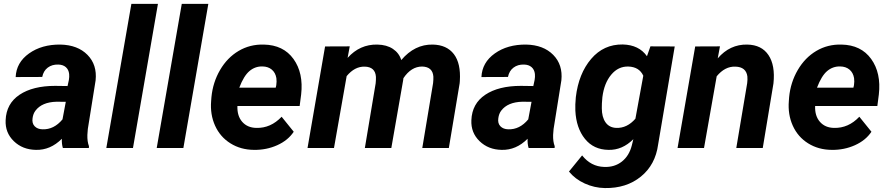

<svg xmlns="http://www.w3.org/2000/svg" viewBox="-20 -770 4624 999"><path d="M307.1 0Q300.8 -20 301.8 -47.9Q242.2 11.7 167 9.8Q97.7 8.8 52 -35.4Q6.3 -79.6 9.3 -144.5Q12.7 -231 81.8 -277.1Q150.9 -323.2 267.1 -323.2L331.5 -322.3L338.4 -354Q341.3 -370.1 339.8 -384.8Q337.4 -407.7 322.5 -420.7Q307.6 -433.6 283.2 -434.1Q251 -435.1 228.5 -418.2Q206.1 -401.4 199.7 -369.6L61.5 -369.1Q64.9 -444.8 131.1 -491.9Q197.3 -539.1 294.4 -538.1Q384.3 -536.1 435.1 -484.6Q485.8 -433.1 477.5 -352.1L437 -99.1L434.6 -67.9Q433.6 -33.2 442.9 -9.3L442.4 0ZM201.2 -97.2Q260.7 -95.2 305.2 -148.9L322.3 -240.2L274.4 -240.7Q198.2 -238.8 164.6 -194.3Q152.3 -178.2 149.4 -154.8Q145.5 -128.4 160.4 -113Q175.3 -97.7 201.2 -97.2Z M671.9 0H533.2L663.6 -750H801.8Z M934.1 0H795.4L925.8 -750H1064Z M1301.8 9.8Q1232.4 9.3 1179 -24.2Q1125.5 -57.6 1099.1 -116Q1072.8 -174.3 1078.6 -244.6L1080.1 -264.2Q1087.4 -341.3 1125 -405.8Q1162.6 -470.2 1221.7 -505.1Q1280.8 -540 1352.5 -538.1Q1454.6 -536.1 1507.1 -463.1Q1559.6 -390.1 1546.9 -278.3L1539.1 -218.3H1215.3Q1213.4 -167 1240.2 -136.2Q1267.1 -105.5 1313.5 -104.5Q1388.7 -102.5 1445.3 -162.6L1508.3 -84.5Q1478.5 -39.6 1422.4 -14.4Q1366.2 10.7 1301.8 9.8ZM1345.7 -424.3Q1307.6 -425.3 1278.1 -400.4Q1248.5 -375.5 1225.1 -314H1414.6L1417.5 -326.7Q1420.4 -346.2 1418 -363.8Q1413.1 -392.1 1394 -408Q1375 -423.8 1345.7 -424.3Z M1799.8 -528.8 1788.6 -468.8Q1852.5 -540 1943.4 -538.1Q1992.2 -537.1 2024.4 -515.6Q2056.6 -494.1 2067.9 -457.5Q2137.7 -540 2231.9 -538.1Q2304.7 -536.6 2341.6 -488.3Q2378.4 -439.9 2372.6 -348.6L2371.6 -336.4L2315.4 0H2177.2L2233.4 -337.4Q2235.4 -355.5 2234.9 -371.1Q2231.4 -422.4 2176.3 -423.8Q2119.6 -423.8 2079.1 -363.3L2077.6 -352.1L2016.1 0H1878.4L1934.6 -336.4Q1936.5 -354.5 1936 -370.1Q1932.6 -421.9 1877.9 -423.3Q1825.7 -424.8 1783.7 -374L1717.8 0H1580.1L1671.4 -528.3Z M2730.5 0Q2724.1 -20 2725.1 -47.9Q2665.5 11.7 2590.3 9.8Q2521 8.8 2475.3 -35.4Q2429.7 -79.6 2432.6 -144.5Q2436 -231 2505.1 -277.1Q2574.2 -323.2 2690.4 -323.2L2754.9 -322.3L2761.7 -354Q2764.6 -370.1 2763.2 -384.8Q2760.7 -407.7 2745.8 -420.7Q2731 -433.6 2706.5 -434.1Q2674.3 -435.1 2651.9 -418.2Q2629.4 -401.4 2623 -369.6L2484.9 -369.1Q2488.3 -444.8 2554.4 -491.9Q2620.6 -539.1 2717.8 -538.1Q2807.6 -536.1 2858.4 -484.6Q2909.2 -433.1 2900.9 -352.1L2860.4 -99.1L2857.9 -67.9Q2856.9 -33.2 2866.2 -9.3L2865.7 0ZM2624.5 -97.2Q2684.1 -95.2 2728.5 -148.9L2745.6 -240.2L2697.8 -240.7Q2621.6 -238.8 2587.9 -194.3Q2575.7 -178.2 2572.8 -154.8Q2568.8 -128.4 2583.7 -113Q2598.6 -97.7 2624.5 -97.2Z M2976.1 -264.6Q2990.7 -387.2 3055.9 -463.6Q3121.1 -540 3220.2 -538.6Q3304.7 -536.6 3346.2 -477.5L3364.3 -528.8L3490.7 -528.3L3404.3 -18.1Q3390.1 87.4 3314.5 148.9Q3238.8 210.4 3127 208.5Q3072.3 207.5 3022.5 184.8Q2972.7 162.1 2940.4 122.6L3008.8 38.6Q3054.7 96.7 3124 98.6Q3177.7 100.6 3215.8 70.6Q3253.9 40.5 3267.6 -14.2L3275.4 -45.9Q3217.8 11.7 3146 9.8Q3068.8 8.8 3023.4 -47.6Q2978 -104 2973.6 -194.3Q2972.2 -224.1 2976.1 -264.6ZM3111.3 -207Q3111.3 -161.1 3130.6 -133.5Q3149.9 -106 3186.5 -104.5Q3242.7 -102.5 3286.1 -152.3L3327.1 -376Q3306.2 -421.9 3249.5 -423.8Q3196.8 -425.3 3160.2 -381.3Q3123.5 -337.4 3114.3 -264.6Q3110.8 -229 3111.3 -207Z M3726.1 -528.8 3714.4 -466.3Q3777.8 -540 3868.2 -538.1Q3942.9 -536.6 3978.5 -483.4Q4014.2 -430.2 4004.4 -335.9L3948.7 0H3811L3867.7 -337.4Q3870.1 -356.4 3868.7 -372.1Q3862.3 -421.9 3806.2 -423.3Q3752 -425.3 3709 -373L3643.1 0H3505.4L3597.2 -528.3Z M4307.6 9.8Q4238.3 9.3 4184.8 -24.2Q4131.3 -57.6 4105 -116Q4078.6 -174.3 4084.5 -244.6L4085.9 -264.2Q4093.3 -341.3 4130.9 -405.8Q4168.5 -470.2 4227.5 -505.1Q4286.6 -540 4358.4 -538.1Q4460.4 -536.1 4512.9 -463.1Q4565.4 -390.1 4552.7 -278.3L4544.9 -218.3H4221.2Q4219.2 -167 4246.1 -136.2Q4272.9 -105.5 4319.3 -104.5Q4394.5 -102.5 4451.2 -162.6L4514.2 -84.5Q4484.4 -39.6 4428.2 -14.4Q4372.1 10.7 4307.6 9.8ZM4351.6 -424.3Q4313.5 -425.3 4283.9 -400.4Q4254.4 -375.5 4231 -314H4420.4L4423.3 -326.7Q4426.3 -346.2 4423.8 -363.8Q4418.9 -392.1 4399.9 -408Q4380.9 -423.8 4351.6 -424.3Z"/></svg>

Font: TypoPRO Roboto
Style: Bold Italic
Weight: 700
Italic angle: -12°
Designer: Google
Version: Version 2.136; 2016